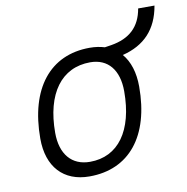

<svg xmlns="http://www.w3.org/2000/svg" viewBox="-76 -730 794 814"><g transform="rotate(-10 321.0 -323.0)"><path d="M245.1 9.8C416.5 9.8 518.1 -115.7 518.1 -328.6C518.1 -389.6 502.4 -438.5 473.1 -472.7C568.4 -496.6 624.5 -555.7 641.6 -655.8H571.3C558.1 -578.1 511.7 -535.6 432.1 -522.5L403.8 -518.1C384.8 -523.9 363.3 -527.3 339.8 -527.3C168.5 -527.3 66.9 -399.9 66.9 -184.1C66.9 -62.5 133.3 9.8 245.1 9.8ZM257.8 -50.8C179.2 -50.8 133.3 -105.5 133.3 -197.3C133.3 -366.2 207 -466.3 331.1 -466.3C407.7 -466.3 452.1 -412.1 452.1 -320.3C452.1 -150.9 379.9 -50.8 257.8 -50.8Z"/></g></svg>

Font: Cascadia Code NF Light
Style: Italic
Weight: 300
Italic angle: -10°
Monospace: yes
Designer: Aaron Bell
Foundry: Saja Typeworks
Version: Version 2404.023